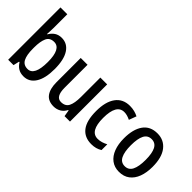

<svg xmlns="http://www.w3.org/2000/svg" viewBox="-17 -1361 1972 1972"><g transform="rotate(45 969.5 -375.0)"><path d="M167 -559Q167 -538 165.5 -515Q164 -492 163 -469H168Q190 -507 222 -528Q254 -549 299 -549Q381 -549 427.5 -477.5Q474 -406 474 -270Q474 -135 427.5 -62.5Q381 10 299 10Q254 10 222.5 -9Q191 -28 168 -65H161L146 0H68V-760H167ZM273 -464Q211 -464 189 -414Q167 -364 167 -279V-261Q167 -167 192 -120Q217 -73 275 -73Q373 -73 373 -272Q373 -464 273 -464Z M966 -540V0H887L875 -71H869Q849 -31 814 -10.5Q779 10 736 10Q657 10 619.5 -41.5Q582 -93 582 -188V-540H681V-207Q681 -76 758 -76Q820 -76 843.5 -122Q867 -168 867 -259V-540Z M1284 10Q1185 10 1132 -58Q1079 -126 1079 -267Q1079 -402 1133 -476Q1187 -550 1288 -550Q1324 -550 1355 -542Q1386 -534 1411 -521L1381 -440Q1359 -451 1336.5 -457.5Q1314 -464 1292 -464Q1180 -464 1180 -267Q1180 -75 1292 -75Q1321 -75 1348.5 -83.5Q1376 -92 1402 -106V-22Q1352 10 1284 10Z M1895 -271Q1895 -187 1871.5 -124Q1848 -61 1801.5 -25.5Q1755 10 1685 10Q1620 10 1573.5 -25Q1527 -60 1503 -123Q1479 -186 1479 -271Q1479 -402 1531.5 -476Q1584 -550 1688 -550Q1783 -550 1839 -478.5Q1895 -407 1895 -271ZM1580 -270Q1580 -175 1605.5 -124Q1631 -73 1687 -73Q1743 -73 1768.5 -123.5Q1794 -174 1794 -271Q1794 -367 1768.5 -416.5Q1743 -466 1687 -466Q1631 -466 1605.5 -416.5Q1580 -367 1580 -270Z"/></g></svg>

Font: Noto Sans Lao UI Cond Med
Style: Regular
Weight: 500
Width: 3
Designer: Monotype Design Team
Foundry: Monotype Imaging Inc.
Version: Version 2.000; ttfautohint (v1.8.4.7-5d5b)